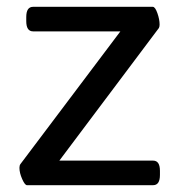

<svg xmlns="http://www.w3.org/2000/svg" viewBox="-20 -543 529 563"><path d="M449 -42V-30Q449 0 429 0H59Q53 0 45 -18Q37 -36 37 -51Q37 -58 40 -62L333 -451H77Q57 -451 57 -481V-493Q57 -523 77 -523H428Q435 -523 441.5 -504.5Q448 -486 448 -471Q448 -465 446 -461L154 -72H429Q449 -72 449 -42Z"/></svg>

Font: mmAsap
Style: Regular
Weight: 400
Designer: Pablo Cosgaya
Foundry: Omnibus-Type
Version: Version 1.001